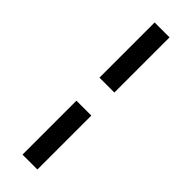

<svg xmlns="http://www.w3.org/2000/svg" viewBox="-290 -732 894 894"><g transform="rotate(45 157.0 -285.0)"><path d="M107.9 -356.9V-720.2H206.1V-356.9ZM107.9 149.9V-205.1H206.1V149.9Z"/></g></svg>

Font: HK Grotesk Legacy
Style: Bold
Weight: 700
Designer: Alfredo Marco Pradil
Foundry: Hanken Design Co.
Version: Version 2.022;PS 002.022;hotconv 1.0.88;makeotf.lib2.5.64775